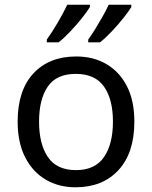

<svg xmlns="http://www.w3.org/2000/svg" viewBox="-20 -786 645 816"><path d="M551 -269Q551 -136 483.5 -63Q416 10 301 10Q230 10 174.5 -22.5Q119 -55 87 -117.5Q55 -180 55 -269Q55 -402 122 -474Q189 -546 304 -546Q377 -546 432.5 -513.5Q488 -481 519.5 -419.5Q551 -358 551 -269ZM146 -269Q146 -174 183.5 -118.5Q221 -63 303 -63Q384 -63 422 -118.5Q460 -174 460 -269Q460 -364 422 -418Q384 -472 302 -472Q220 -472 183 -418Q146 -364 146 -269ZM538 -756Q528 -739 505 -710Q482 -681 455 -652.5Q428 -624 405 -606H355V-618Q369 -637 385 -663Q401 -689 416.5 -716.5Q432 -744 442 -766H538ZM362 -756Q352 -739 329 -710Q306 -681 279 -652.5Q252 -624 229 -606H179V-618Q200 -647 225 -689.5Q250 -732 266 -766H362Z"/></svg>

Font: TSCustom
Style: Regular
Weight: 400
Designer: Monotype Design Team
Foundry: Monotype Imaging Inc.
Version: Version 2.004; ttfautohint (v1.8.3) -l 8 -r 50 -G 200 -x 14 